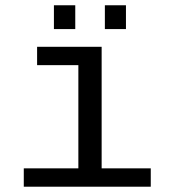

<svg xmlns="http://www.w3.org/2000/svg" viewBox="-20 -705 640 725"><path d="M363.8 -69.3H549.3V0H69.8V-69.3H275.9V-459H120.1V-528.3H363.8ZM376 -595.2V-685.1H455.6V-595.2ZM183.6 -595.2V-685.1H264.2V-595.2Z"/></svg>

Font: Cousine
Style: Regular
Weight: 400
Monospace: yes
Designer: Steve Matteson
Foundry: Monotype Imaging Inc.
Version: Version 1.21